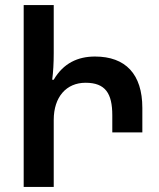

<svg xmlns="http://www.w3.org/2000/svg" viewBox="-20 -734 624 754"><path d="M73 -714V0H191V-212V-263C191 -354 241 -409 316 -409C394 -409 421 -367 421 -281V-214H539V-310C539 -443 473 -512 353 -512C286 -512 229 -486 191 -421H185C189 -451 191 -486 191 -525V-714Z"/></svg>

Font: Noto Sans Armenian Condensed SemiBold
Style: Regular
Weight: 600
Width: 3
Designer: Monotype Design Team
Foundry: Monotype Imaging Inc.
Version: Version 2.008